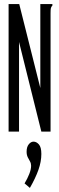

<svg xmlns="http://www.w3.org/2000/svg" viewBox="-20 -643 290 938"><path d="M22 -623H74L177 -213V-623H236V-616Q230 -610 228.5 -603Q227 -596 227 -579V0H182L73 -438V0H22ZM126 275 100 253Q114 230 123 207Q132 184 132 167Q132 155 126.5 145.5Q121 136 115.5 125Q110 114 110 98Q110 75 120.5 62Q131 49 144 49Q158 49 170 62.5Q182 76 182 109Q182 147 167.5 187.5Q153 228 126 275Z"/></svg>

Font: Inconsolata UltraCondensed Medium
Style: Regular
Weight: 500
Width: 1
Monospace: yes
Designer: Raph Levien, Cyreal, Brenton Simpson
Foundry: Raph Levien, Cyreal, Google
Version: Version 3.001; ttfautohint (v1.8.2.53-6de2)